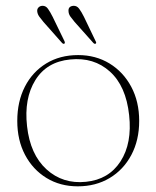

<svg xmlns="http://www.w3.org/2000/svg" viewBox="-20 -648 552 678"><path d="M256 -453.5Q318 -453.5 366.8 -423.8Q415.5 -394 443.5 -341.5Q471.5 -289 471.5 -221Q471.5 -153 443.8 -100.8Q416 -48.5 367 -19.2Q318 10 254.5 10Q192.5 10 144.2 -19.5Q96 -49 68.5 -101Q41 -153 41 -221Q41 -289.5 67.8 -341.8Q94.5 -394 143 -423.8Q191.5 -453.5 256 -453.5ZM283.5 -6Q364 -14 405.5 -78Q447 -142 436 -241.5Q425 -344 368.2 -395.2Q311.5 -446.5 228 -438Q145 -430 104.8 -365Q64.5 -300 75.5 -202.5Q86.5 -102.5 144.2 -50Q202 2.5 283.5 -6ZM276.5 -588.5 317.5 -503Q321.5 -496.5 318 -494Q314.5 -491.5 309.5 -496.5L243.5 -570.5Q235 -580.5 228.8 -589.2Q222.5 -598 222 -607.5Q220 -626 239.5 -627.5Q251.5 -628 259.5 -617.2Q267.5 -606.5 276.5 -588.5ZM166 -588.5 207.5 -503Q210.5 -496.5 207.5 -494Q204 -491.5 199 -496.5L133.5 -570.5Q125 -580.5 118.8 -589.2Q112.5 -598 111.5 -607.5Q110.5 -616 115.8 -621.5Q121 -627 129.5 -627.5Q141.5 -628 149.2 -617.2Q157 -606.5 166 -588.5Z"/></svg>

Font: Fraunces 72pt Thin
Style: Regular
Weight: 100
Version: Version 1.000;[b76b70a41]